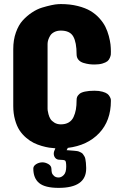

<svg xmlns="http://www.w3.org/2000/svg" viewBox="-20 -724 595 940"><path d="M277.8 -115.2Q300.8 -115.2 316.4 -124.5Q332 -133.8 340.1 -151.1Q348.1 -168.5 351.6 -188.2Q355 -208 355 -233.9Q355 -243.2 357.7 -249.8Q360.4 -256.3 368.7 -263.9Q377 -271.5 395.8 -275.6Q414.6 -279.8 442.9 -279.8Q465.3 -279.8 481.7 -275.1Q498 -270.5 505.6 -264.6Q513.2 -258.8 517.6 -250.2Q522 -241.7 522.5 -238Q522.9 -234.4 522.9 -230Q522.9 -132.8 465.6 -72.3Q408.2 -11.7 312 0L306.2 11.2Q312 11.7 323.2 12.5Q334.5 13.2 339.4 13.7Q344.2 14.2 353 15.1Q361.8 16.1 366 17.8Q370.1 19.5 376.5 22.7Q382.8 25.9 385.7 30Q388.7 34.2 392.6 40.3Q396.5 46.4 397.9 54.4Q399.4 62.5 400.6 73.2Q401.9 84 401.9 97.2V101.1Q401.9 195.8 267.1 195.8Q200.2 195.8 171.6 172.1Q143.1 148.4 143.1 101.1Q143.1 88.4 157.2 79.6Q171.4 70.8 188 70.8Q202.1 70.8 217 79.3Q231.9 87.9 231.9 104Q231.9 113.3 233.9 121.3Q235.8 129.4 244.4 137.2Q252.9 145 267.1 145Q280.3 145 292.2 132.8Q304.2 120.6 304.2 91.8Q304.2 67.4 299.3 62.7Q294.4 58.1 272 58.1Q258.3 58.1 250.7 49.3Q243.2 40.5 243.2 27.8Q243.2 18.1 251 2Q235.8 1 220.7 -1.2Q205.6 -3.4 184.3 -9.5Q163.1 -15.6 144.8 -24.7Q126.5 -33.7 107.7 -49.8Q88.9 -65.9 75.4 -86.4Q62 -106.9 53.5 -137.7Q44.9 -168.5 44.9 -205.1V-483.9Q44.9 -528.8 57.9 -565.2Q70.8 -601.6 91.3 -624Q111.8 -646.5 136.5 -662.8Q161.1 -679.2 186 -686.8Q210.9 -694.3 231.4 -698.7Q252 -703.1 264.6 -703.6L277.8 -704.1Q323.2 -704.1 360.8 -694.6Q398.4 -685.1 423.3 -670.2Q448.2 -655.3 467 -634.3Q485.8 -613.3 496.1 -592.5Q506.3 -571.8 512.7 -547.9Q519 -523.9 521 -506.3Q522.9 -488.8 522.9 -471.2Q522.9 -462.4 522.5 -456.8Q522 -451.2 517.8 -440.9Q513.7 -430.7 505.9 -424.3Q498 -418 481.9 -413.1Q465.8 -408.2 442.9 -408.2Q429.7 -408.2 417.5 -409.7Q405.3 -411.1 389.4 -415.8Q373.5 -420.4 364.3 -431.2Q355 -441.9 355 -458Q355 -516.6 338.6 -545.4Q322.3 -574.2 277.8 -574.2Q259.8 -574.2 246.3 -567.4Q232.9 -560.5 226.8 -551Q220.7 -541.5 217.3 -532Q213.9 -522.5 213.4 -515.6L212.9 -508.8V-191.9Q212.9 -189 213.4 -183.6Q213.9 -178.2 217.3 -165Q220.7 -151.9 226.8 -141.8Q232.9 -131.8 246.3 -123.5Q259.8 -115.2 277.8 -115.2Z"/></svg>

Font: Concert One
Style: Regular
Weight: 400
Designer: Johan Kallas, Mihkel Virkus
Foundry: Johan Kallas, Mihkel Virkus
Version: Version 1.003